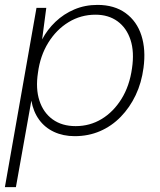

<svg xmlns="http://www.w3.org/2000/svg" viewBox="-32 -544 652 784"><path d="M-12 220 117 -512H157L140 -383Q161 -423 194.5 -455Q228 -487 271.5 -505.5Q315 -524 366 -524Q435 -524 481 -490.5Q527 -457 545.5 -399Q564 -341 554 -267Q546 -206 522 -155.5Q498 -105 461 -67Q424 -29 376.5 -8.5Q329 12 273 12Q226 12 188.5 -5.5Q151 -23 127.5 -55.5Q104 -88 96 -133L33 220ZM277 -29Q335 -29 383 -58Q431 -87 464 -140Q497 -193 507 -265Q517 -332 501 -381Q485 -430 448 -457Q411 -484 358 -484Q298 -484 248 -453.5Q198 -423 165 -369.5Q132 -316 123 -247Q113 -182 129 -133Q145 -84 183 -56.5Q221 -29 277 -29Z"/></svg>

Font: DM Sans 12pt ExtraLight
Style: Italic
Weight: 250
Italic angle: -10°
Version: Version 4.004;gftools[0.9.30]